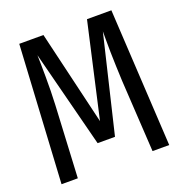

<svg xmlns="http://www.w3.org/2000/svg" viewBox="-125 -795 850 903"><g transform="rotate(-20 300.0 -344.0)"><path d="M530.5 -688.5 569.5 0H486L464.5 -359.5Q463 -396 461.5 -433.5Q460 -471 459.5 -505.5Q459 -540 459 -567Q459 -594 459 -609L343 -123.5H256L131.5 -609Q132 -594.5 132.5 -566.2Q133 -538 133.2 -502.5Q133.5 -467 132.8 -429.8Q132 -392.5 130.5 -360.5L112 0H30.5L69.5 -688.5H190.5L302 -217L408.5 -688.5Z"/></g></svg>

Font: Fira Code Light
Style: Regular
Weight: 400
Monospace: yes
Version: Version 5.002